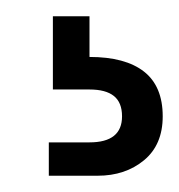

<svg xmlns="http://www.w3.org/2000/svg" viewBox="-20 -20 220 236"><path d="M40 196V155H90Q110 155 120 147Q130 139 130 123Q130 106 120 98Q110 90 90 90H45V0H90V50Q134 50 157 68Q180 86 180 123Q180 158 157 177Q134 196 100 196Z"/></svg>

Font: El Messiri
Style: Regular
Weight: 400
Designer: Mohamed Gaber
Foundry: Kief Type Foundry
Version: Version 2.020